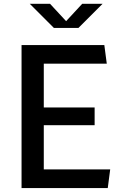

<svg xmlns="http://www.w3.org/2000/svg" viewBox="-20 -960 660 980"><path d="M90 0H530L542.5 -95.5H203.5V-321H463V-411.5H203.5V-635H525L512.5 -730H90ZM132 -940.5H235.5L317.5 -852L399.5 -940.5H503.5L380.5 -817.5H255Z"/></svg>

Font: Monaspace Krypton Medium
Style: Regular
Weight: 500
Designer: Riley Cran & the Lettermatic Team
Foundry: Lettermatic
Version: Version 1.101 (Monaspace Krypton)